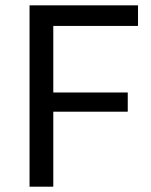

<svg xmlns="http://www.w3.org/2000/svg" viewBox="-20 -702 567 722"><path d="M180.4 0V-282H460.4V-354.2H180.4V-604.5H499V-681.9H91.1V0Z"/></svg>

Font: Estedad-FD-VF Thin
Style: Regular
Weight: 100
Designer: Amin Abedi
Version: Version 5.0